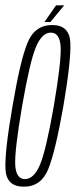

<svg xmlns="http://www.w3.org/2000/svg" viewBox="-23 -698 284 721"><path d="M66.5 3Q131.5 3 158.2 -63Q185 -129 215 -299.5Q244 -470 241.2 -537Q238.5 -604 173 -604Q107.5 -604 80.2 -537.2Q53 -470.5 24 -299.5Q-5.5 -129.5 -2.5 -63.2Q0.5 3 66.5 3ZM70.5 -25.5Q37 -25.5 34.2 -79Q31.5 -132.5 60 -299.5Q89 -466.5 111.8 -521Q134.5 -575.5 168 -575.5Q202 -575.5 204.8 -521.2Q207.5 -467 179 -299.5Q150 -133.5 127.2 -79.5Q104.5 -25.5 70.5 -25.5ZM144 -615.5H166.5L218 -678H187.5Z"/></svg>

Font: Anybody ExtraCondensed ExtraLight
Style: Italic
Weight: 250
Width: 2
Italic angle: -10°
Version: Version 1.113;gftools[0.9.25]